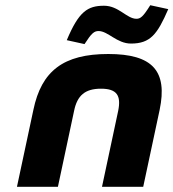

<svg xmlns="http://www.w3.org/2000/svg" viewBox="-20 -716 665 736"><path d="M108 -295 45 0H202L264 -291C276 -350 306 -376 367 -376C428 -376 445 -350 433 -291L371 0H529L592 -295C623 -444 565 -509 395 -509C223 -509 139 -444 108 -295ZM236 -562 304 -547C331 -589 341 -597 358 -597C394 -597 428 -549 482 -549C556 -549 583 -584 625 -681L556 -696C528 -651 518 -644 503 -644C466 -644 435 -694 379 -694C316 -694 282 -672 236 -562Z"/></svg>

Font: LT Wave Text Black Italic
Style: Regular
Weight: 900
Designer: Daniel Lyons
Version: Version 2.5 (Glyphs App)